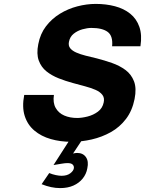

<svg xmlns="http://www.w3.org/2000/svg" viewBox="-20 -710 742 983"><path d="M345 16Q289 16 240 2Q191 -12 156 -41.5Q121 -71 106.5 -116.5Q92 -162 104 -224H256Q250 -184 265 -157.5Q280 -131 309 -118.5Q338 -106 375 -106Q399 -106 428.5 -113.5Q458 -121 481.5 -138.5Q505 -156 511 -186Q516 -209 504 -224.5Q492 -240 469 -250Q446 -260 416 -268Q386 -276 353 -285Q316 -295 280.5 -309Q245 -323 218 -344.5Q191 -366 178.5 -400Q166 -434 176 -484Q186 -537 215.5 -575.5Q245 -614 286.5 -639.5Q328 -665 376 -677.5Q424 -690 470 -690Q523 -690 568.5 -678Q614 -666 646.5 -640Q679 -614 693.5 -572.5Q708 -531 699 -473H554Q559 -526 531.5 -546.5Q504 -567 448 -567Q427 -567 402 -560Q377 -553 357.5 -537.5Q338 -522 333 -496Q329 -476 339.5 -463Q350 -450 370.5 -441Q391 -432 418.5 -425Q446 -418 476 -411Q515 -401 553.5 -387.5Q592 -374 622 -352Q652 -330 666 -294Q680 -258 669 -203Q657 -143 625 -101Q593 -59 547.5 -33.5Q502 -8 449.5 4Q397 16 345 16ZM193 233 232 176Q249 183 266 186.5Q283 190 295 190Q323 190 339.5 177.5Q356 165 358 152Q360 141 352.5 133Q345 125 326 125Q313 125 296 128Q279 131 254 135L351 -16H415L354 76Q366 73 375 73Q405 73 420 94.5Q435 116 427 152Q422 181 403.5 204Q385 227 356 240Q327 253 288 253Q265 253 241.5 248Q218 243 193 233Z"/></svg>

Font: Teachers
Style: Italic
Weight: 400
Italic angle: -11°
Designer: Alfredo Marco Pradil, Chank Diesel
Version: Version 1.001